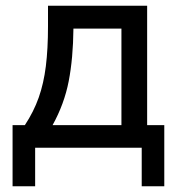

<svg xmlns="http://www.w3.org/2000/svg" viewBox="-20 -517 618 672"><path d="M24 135V-79H67Q98 -126 115.5 -175.5Q133 -225 140.5 -285.5Q148 -346 148 -425V-497H495V-79H555V135H476V0H103V135ZM164 -79H405V-417H237Q236 -313 220.5 -233Q205 -153 164 -79Z"/></svg>

Font: Zen Kaku Gothic New Medium
Style: Regular
Weight: 500
Designer: Yoshimichi Ohira
Foundry: Positype
Version: Version 1.002